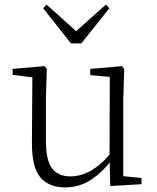

<svg xmlns="http://www.w3.org/2000/svg" viewBox="-20 -802 683 836"><path d="M263 14Q193 14 155.5 -30Q118 -74 119 -185L121 -478L140 -463L35 -476V-502L174 -514L184 -502L180 -377V-188Q180 -103 207 -68.5Q234 -34 286 -34Q334 -34 379.5 -61Q425 -88 463 -137L482 -103H464Q425 -51 375 -18.5Q325 14 263 14ZM460 8 457 -116V-117L458 -467L373 -475V-502L511 -514L521 -502L517 -377V-35L596 -27V0ZM183 -782 335 -645H288L441 -782L456 -766L334 -613H289L168 -766Z"/></svg>

Font: Noto Serif HK ExtraLight
Style: Regular
Weight: 200
Designer: Ryoko NISHIZUKA 西塚涼子 (kana & ideographs); Frank Grießhammer (Latin, Greek & Cyrillic); Wenlong ZHANG 张文龙 (bopomofo); San
Foundry: Adobe
Version: Version 2.002-H1;hotconv 1.1.0;makeotfexe 2.6.0